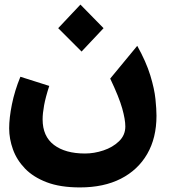

<svg xmlns="http://www.w3.org/2000/svg" viewBox="-20 -565 763 838"><path d="M329 253Q243 253 184 230.5Q125 208 89 170.5Q53 133 36.5 87Q20 41 20 -5Q20 -50 32 -109.5Q44 -169 69 -230L195 -190Q179 -141 172.5 -105.5Q166 -70 166 -44Q166 30 215.5 67.5Q265 105 351 105Q391 105 431.5 91.5Q472 78 499.5 51.5Q527 25 527 -13Q527 -43 513.5 -91.5Q500 -140 461 -222L579 -365Q618 -295 636 -236Q654 -177 658.5 -132.5Q663 -88 663 -60Q663 37 622.5 107Q582 177 507.5 215Q433 253 329 253ZM336 -340 234 -442 331 -545 432 -442Z"/></svg>

Font: Readex Pro bold
Style: Bold
Weight: 700
Designer: Bonnie Shaver-Troup, Thomas Jockin
Foundry: Lexend
Version: Version 1.200; ttfautohint (v1.8.3)